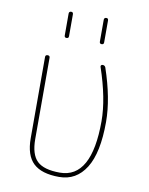

<svg xmlns="http://www.w3.org/2000/svg" viewBox="-84 -791 667 862"><g transform="rotate(10 250.0 -360.0)"><path d="M245.1 9.8Q165 9.8 127.4 -25.9Q89.8 -61.5 89.8 -139.6V-509.8Q89.8 -519.5 100.1 -519.5Q110.4 -519.5 110.4 -509.8V-139.6Q110.4 -69.3 141.1 -39.6Q171.9 -9.8 245.1 -9.8Q389.6 -9.8 389.6 -269.5Q389.6 -372.1 342.8 -509.8Q341.8 -513.7 344.2 -516.6Q346.7 -519.5 350.6 -519.5Q360.4 -519.5 364.3 -510.7Q410.2 -376 410.2 -269.5Q410.2 -128.9 366.7 -59.6Q323.2 9.8 245.1 9.8ZM320.3 -620.1V-719.7Q320.3 -729.5 330.1 -730Q339.8 -730.5 339.8 -719.7V-620.1Q339.8 -610.4 330.1 -610.4Q320.3 -610.4 320.3 -620.1ZM160.2 -620.1V-719.7Q160.2 -729.5 169.9 -730Q179.7 -730.5 179.7 -719.7V-620.1Q179.7 -610.4 169.9 -610.4Q160.2 -610.4 160.2 -620.1Z"/></g></svg>

Font: Rounded Mgen+ 1mn thin
Style: Regular
Weight: 100
Designer: [Source Han Sans]
Ryoko NISHIZUKA  (kana & ideographs); Paul D. Hunt (Latin, Greek & Cyrillic); Wenlong ZHANG  (bopomofo
Version: Version 1.059.20150602